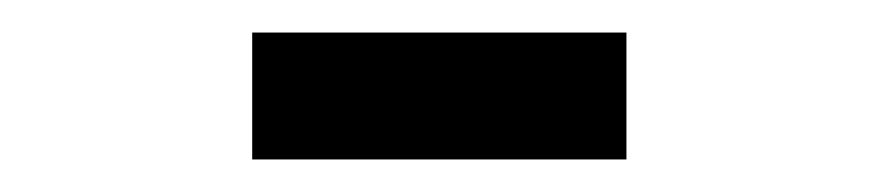

<svg xmlns="http://www.w3.org/2000/svg" viewBox="-20 -854 540 118"><path d="M135 -834H365V-756H135Z"/></svg>

Font: Booming Bebas 2
Style: Regular
Weight: 400
Designer: Ryoichi Tsunekawa
Foundry: Ryoichi Tsunekawa
Version: Version 2.000